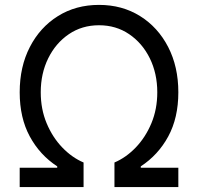

<svg xmlns="http://www.w3.org/2000/svg" viewBox="-20 -757 801 777"><path d="M701.7 0H443.2V-99.4Q490.1 -119.3 529.5 -160.3Q568.9 -201.3 592.7 -258.3Q616.5 -315.3 616.5 -383.5Q616.5 -459.5 586.3 -521Q556.1 -582.4 502.8 -618.6Q449.6 -654.8 380.7 -654.8Q311.8 -654.8 258.5 -618.6Q205.3 -582.4 175.1 -521Q144.9 -459.5 144.9 -383.5Q144.9 -315.3 168.7 -258.3Q192.5 -201.3 231.9 -160.3Q271.3 -119.3 318.2 -99.4V0H59.7V-78.1H211.6V-83.8Q141.3 -129.6 100.5 -204.9Q59.7 -280.2 59.7 -383.5Q59.7 -487.2 100.9 -566.9Q142 -646.7 214.5 -691.9Q286.9 -737.2 380.7 -737.2Q474.4 -737.2 546.9 -691.9Q619.3 -646.7 660.5 -566.9Q701.7 -487.2 701.7 -383.5Q701.7 -280.2 660.9 -204.9Q620 -129.6 549.7 -83.8V-78.1H701.7Z"/></svg>

Font: Linik Sans
Style: Regular
Weight: 400
Designer: Rasmus Andersson (font), Marc Monis (original base), Kil Hyung-jin (Pretendard portions), Cristiano Sobral (main changes
Foundry: rsms
Version: Version 3.018;May 31, 2022;FontCreator 14.0.0.2814 64-bit; t